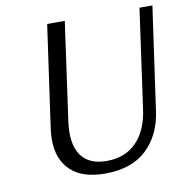

<svg xmlns="http://www.w3.org/2000/svg" viewBox="-76 -722 776 805"><g transform="rotate(-10 312.5 -320.0)"><path d="M308 10Q211 10 161.5 -37.5Q112 -85 112 -169Q112 -190 115 -212L177 -650H252L193 -229Q190 -205 190 -184Q190 -114 224 -77.5Q258 -41 324 -41Q403 -41 451 -90.5Q499 -140 511 -229L570 -650H625L563 -212Q549 -110 485 -50Q421 10 308 10Z"/></g></svg>

Font: ArsenalItalic
Style: Italic
Weight: 400
Italic angle: -9°
Designer: Andrij Shevchenko
Foundry: Stairsfor.com
Version: Version 1.000